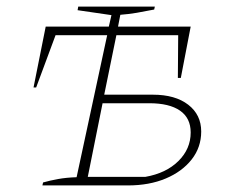

<svg xmlns="http://www.w3.org/2000/svg" viewBox="-20 -564 711 584"><path d="M109 0 111 -9Q132 -15 157 -19.5Q182 -24 213 -25L306 -457H149L90 -298H82L119 -483H311L319 -518L216 -533L218 -544H451L449 -535Q419 -529 395.5 -525Q372 -521 346 -519L339 -483H560L530 -327H521L522 -457H334L297 -276H445Q513 -276 552.5 -245.5Q592 -215 592 -164Q592 -116 563 -79Q534 -42 484 -21Q434 0 369 0ZM247 -26H422Q485 -37 522.5 -74Q560 -111 560 -161Q560 -205 527.5 -227.5Q495 -250 434 -250H292Z"/></svg>

Font: Piazzolla SC Thin
Style: Italic
Weight: 100
Italic angle: -11.3°
Designer: Juan Pablo del Peral
Foundry: Huerta Tipografica
Version: Version 1.330